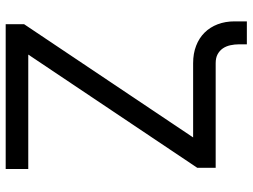

<svg xmlns="http://www.w3.org/2000/svg" viewBox="-125 -642 875 665"><g transform="rotate(-90 312.5 -309.5)"><path d="M59.7 -727.3H561.1V-663.4L169 -78.1H426.1Q459.9 -78.1 486.7 -67.6Q513.5 -57.2 532.1 -38.4Q550.8 -19.5 560.9 6.9Q571 33.4 571 65.3V108H491.5V81Q491.5 65.7 488.3 51Q485.1 36.2 477.5 25Q469.8 13.8 457.4 6.9Q445 0 426.1 0H63.9V-63.9L456 -649.1H59.7Z"/></g></svg>

Font: Fast_Sans-Dotted
Style: Regular
Weight: 400
Version: Version 3.018